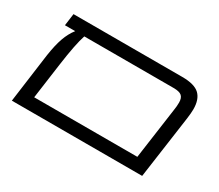

<svg xmlns="http://www.w3.org/2000/svg" viewBox="-104 -793 1168 1022"><g transform="rotate(30 480.0 -281.5)"><path d="M901 -443Q901 -421 896 -384L842 0H41L82 -303Q92 -370 107.5 -413.5Q123 -457 148 -489H85L95 -563H763Q839 -563 870 -533.5Q901 -504 901 -443ZM817 -436Q817 -464 803 -476.5Q789 -489 753 -489H204Q184 -430 165 -292L135 -75H769L813 -389Q817 -413 817 -436Z"/></g></svg>

Font: FiraGO Book
Style: Italic
Weight: 350
Italic angle: -8°
Designer: bBox Type GmbH
Foundry: bBox Type GmbH
Version: Version 1.001